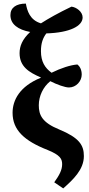

<svg xmlns="http://www.w3.org/2000/svg" viewBox="-20 -826 496 1069"><path d="M332 223C386 175 447 119 447 43C447 -18 421 -59 310 -105C214 -144 196 -186 196 -240C196 -291 220 -342 260 -374C297 -355 342 -339 364 -339C404 -339 435 -374 435 -411C435 -439 423 -458 411 -467C372 -464 320 -447 267 -421C230 -448 208 -483 208 -541C208 -586 219 -615 238 -640C369 -644 440 -681 440 -729C440 -761 405 -786 378 -789C305 -754 250 -723 208 -696C146 -714 131 -767 124 -806C71 -806 38 -784 38 -742C38 -691 80 -661 148 -648C104 -607 89 -569 89 -530C89 -455 142 -423 207 -395V-393C89 -345 50 -268 50 -198C50 -102 115 -42 245 9C314 37 326 58 326 88C326 121 310 150 282 189Z"/></svg>

Font: Noto Serif SemiCondensed
Style: Bold
Weight: 700
Width: 4
Designer: Monotype Design Team
Foundry: Monotype Imaging Inc.
Version: Version 2.015